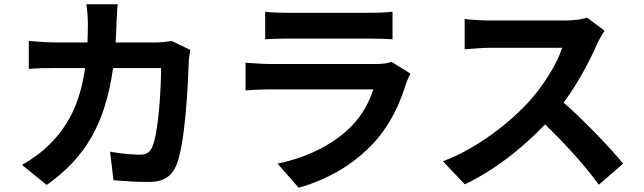

<svg xmlns="http://www.w3.org/2000/svg" viewBox="-20 -822 3020 900"><path d="M785 -630C761 -626 735 -623 710 -623H522C524 -652 525 -682 526 -713C527 -737 529 -779 532 -802H385C389 -778 392 -732 392 -710C392 -680 391 -651 390 -623H247C209 -623 157 -626 115 -630V-499C158 -503 213 -503 247 -503H379C357 -351 307 -239 214 -147C174 -106 124 -72 83 -49L199 45C378 -82 473 -239 510 -503H735C735 -395 722 -195 693 -132C682 -108 668 -97 636 -97C597 -97 545 -102 496 -111L512 23C560 27 620 31 677 31C746 31 784 5 806 -46C849 -148 861 -427 865 -535C865 -546 869 -571 872 -588Z M1815 -532C1801 -526 1774 -522 1742 -522H1247C1216 -522 1173 -525 1131 -528V-398C1173 -402 1223 -403 1247 -403H1730C1712 -347 1681 -285 1627 -230C1551 -152 1431 -86 1281 -55L1380 58C1508 22 1636 -46 1737 -158C1812 -241 1855 -338 1885 -435C1889 -446 1897 -464 1904 -477ZM1223 -638C1252 -640 1295 -641 1327 -641H1710C1746 -641 1793 -640 1820 -638V-767C1792 -763 1743 -762 1712 -762H1327C1293 -762 1251 -763 1223 -767Z M2732 -739C2712 -732 2672 -726 2629 -726H2276C2246 -726 2185 -729 2158 -733V-591C2179 -592 2234 -598 2276 -598H2615C2593 -527 2532 -428 2466 -353C2372 -248 2217 -126 2056 -66L2159 42C2296 -23 2429 -127 2535 -239C2629 -148 2722 -46 2787 44L2901 -55C2842 -127 2721 -255 2622 -341C2689 -431 2745 -538 2779 -616C2788 -636 2806 -667 2814 -678Z"/></svg>

Font: Noto Sans Japanese Bold
Style: Bold
Weight: 700
Designer: Ryoko NISHIZUKA (kana & ideographs); Paul D. Hunt (Latin, Greek & Cyrillic); Wenlong ZHANG (bopomofo); Sandoll Communica
Foundry: Adobe Systems Incorporated
Version: Version 1.000;PS 1;hotconv 1.0.78;makeotf.lib2.5.61930